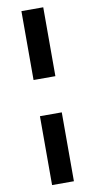

<svg xmlns="http://www.w3.org/2000/svg" viewBox="-108 -812 539 1087"><g transform="rotate(-10 162.0 -268.0)"><path d="M224.5 -371.5H99V-767.5H224.5ZM99 232.5V-163.5H224.5V232.5Z"/></g></svg>

Font: Newsreader 6pt
Style: Bold
Weight: 700
Designer: Hugues Gentile
Foundry: Production Type
Version: Version 1.003; ttfautohint (v1.8.3)